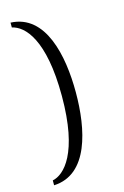

<svg xmlns="http://www.w3.org/2000/svg" viewBox="-119 -704 566 878"><g transform="rotate(-15 164.5 -265.0)"><path d="M24 97V120C188 113 230 -90 230 -265C230 -440 188 -643 24 -650V-627C83 -615 164 -534 164 -265C164 6 79 86 24 97Z"/></g></svg>

Font: erewhon
Style: Regular
Weight: 400
Version: Version 1.0.0